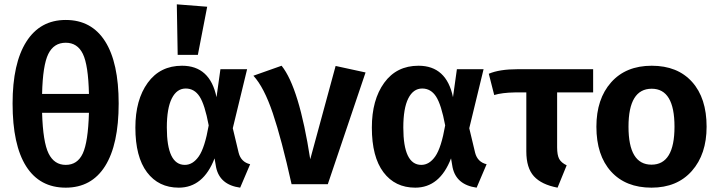

<svg xmlns="http://www.w3.org/2000/svg" viewBox="-20 -849 3315 885"><path d="M283 -757Q402 -757 464.5 -658.5Q527 -560 527 -372Q527 -183 464.5 -83.5Q402 16 283 16Q163 16 100.5 -82.5Q38 -181 38 -372Q38 -557 101.5 -657Q165 -757 283 -757ZM283 -652Q228 -652 202.5 -600Q177 -548 174 -416H390Q387 -549 362 -600.5Q337 -652 283 -652ZM283 -89Q337 -89 361.5 -141.5Q386 -194 390 -329H174Q178 -194 204 -141.5Q230 -89 283 -89Z M795 -829 935 -818 892 -596H799ZM819 -546Q948 -546 978 -401L996 -530H1119L1053 -258L1080 -145Q1091 -102 1133 -92L1087 16Q993 3 976 -78L969 -119Q917 16 804 16Q711 16 657.5 -55Q604 -126 604 -261Q604 -389 661 -467.5Q718 -546 819 -546ZM836 -441Q795 -441 772 -395.5Q749 -350 749 -261Q749 -89 832 -89Q869 -89 896.5 -128.5Q924 -168 942 -271Q924 -367 900 -404Q876 -441 836 -441Z M1278 -546Q1359 -445 1410 -115L1527 -545L1665 -515L1491 0H1324Q1278 -207 1237.5 -327Q1197 -447 1148 -500Z M1909 -546Q2038 -546 2068 -401L2086 -530H2209L2143 -258L2170 -145Q2181 -102 2223 -92L2177 16Q2083 3 2066 -78L2059 -119Q2007 16 1894 16Q1801 16 1747.5 -55Q1694 -126 1694 -261Q1694 -389 1751 -467.5Q1808 -546 1909 -546ZM1926 -441Q1885 -441 1862 -395.5Q1839 -350 1839 -261Q1839 -89 1922 -89Q1959 -89 1986.5 -128.5Q2014 -168 2032 -271Q2014 -367 1990 -404Q1966 -441 1926 -441Z M2714 -423H2548V-170Q2548 -134 2557.5 -116.5Q2567 -99 2592 -87L2550 16Q2476 2 2441 -36.5Q2406 -75 2406 -151V-423H2353Q2294 -422 2258 -411L2233 -509Q2282 -530 2366 -530H2714Z M3237 -265Q3237 -138 3169 -61Q3101 16 2983 16Q2864 16 2796.5 -58.5Q2729 -133 2729 -265Q2729 -393 2797 -469.5Q2865 -546 2984 -546Q3103 -546 3170 -471.5Q3237 -397 3237 -265ZM2984 -440Q2877 -440 2877 -265Q2877 -90 2983 -90Q3089 -90 3089 -265Q3089 -440 2984 -440Z"/></svg>

Font: FiraGO SemiBold
Style: Regular
Weight: 600
Designer: bBox Type
Foundry: bBox Type GmbH
Version: Version 1.001;PS 001.001;hotconv 1.0.88;makeotf.lib2.5.64775